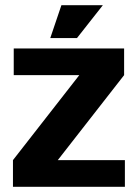

<svg xmlns="http://www.w3.org/2000/svg" viewBox="-20 -721 532 741"><path d="M30 0V-103L286 -431H33V-534H459V-431L203 -103H462V0ZM174 -574 217 -701H377L277 -574Z"/></svg>

Font: Mozilla Headline ExtraLight
Style: Regular
Weight: 200
Designer: Studio DRAMA
Foundry: Studio DRAMA
Version: Version 1.000